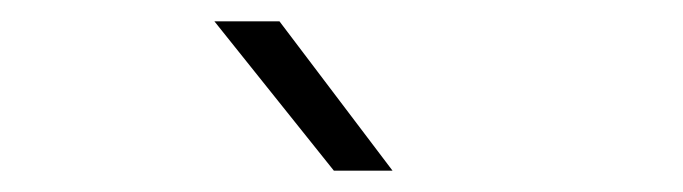

<svg xmlns="http://www.w3.org/2000/svg" viewBox="-20 -805 640 180"><path d="M293 -645 181 -785H242L348 -645Z"/></svg>

Font: Tiny Thin
Style: Regular
Weight: 100
Monospace: yes
Designer: Philipp Nurullin, Konstantin Bulenkov
Foundry: JetBrains
Version: Version 2.251; ttfautohint (v1.8.4.7-5d5b)